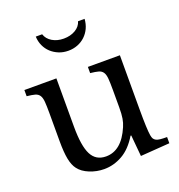

<svg xmlns="http://www.w3.org/2000/svg" viewBox="-140 -892 950 1020"><g transform="rotate(-20 335.0 -382.5)"><path d="M463 -370Q463 -411 461 -434.5Q459 -458 450.5 -470.5Q442 -483 425.5 -487.5Q409 -492 380 -495V-530H561V-223Q561 -166 562.5 -130Q564 -94 567 -76Q569 -63 573.5 -55.5Q578 -48 587 -43.5Q596 -39 610.5 -37.5Q625 -36 648 -36V-1L483 11L472 -109H468Q430 -46 380.5 -18Q331 10 277 10Q235 10 195.5 -6Q156 -22 136 -49Q119 -71 111.5 -109.5Q104 -148 104 -211V-370Q104 -411 102 -434.5Q100 -458 91.5 -470.5Q83 -483 66.5 -487.5Q50 -492 21 -495V-530H202V-257Q202 -148 227 -99Q252 -50 309 -50Q397 -50 446 -165Q451 -177 454 -187Q457 -197 459 -209Q461 -221 462 -236Q463 -251 463 -272ZM451 -776Q449 -747 438 -723.5Q427 -700 408.5 -682.5Q390 -665 365.5 -655.5Q341 -646 313 -646Q284 -646 259.5 -656Q235 -666 216.5 -683Q198 -700 187 -724Q176 -748 175 -776H211Q220 -748 247.5 -731.5Q275 -715 312 -715Q350 -715 378 -731.5Q406 -748 414 -776Z"/></g></svg>

Font: SVN-Libre Baskerville
Style: Regular
Weight: 400
Designer: Pablo Impallari, Rodrigo Fuenzalida
Foundry: Pablo Impallari, Rodrigo Fuenzalida
Version: Version 1.000; ttfautohint (v1.8.4)